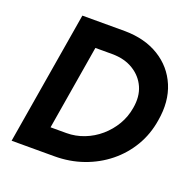

<svg xmlns="http://www.w3.org/2000/svg" viewBox="-124 -824 948 948"><g transform="rotate(20 350.0 -350.0)"><path d="M34 0 151 -700H375Q480 -699 555 -653Q630 -607 664 -526.5Q698 -446 680 -342Q668 -266 631 -203.5Q594 -141 537.5 -95.5Q481 -50 410 -25Q339 0 258 0ZM192 -128H275Q323 -128 368 -145.5Q413 -163 449.5 -194.5Q486 -226 510.5 -267.5Q535 -309 543 -358Q554 -420 533 -467.5Q512 -515 465.5 -543.5Q419 -572 354 -572H266Z"/></g></svg>

Font: Figtree
Style: Bold Italic
Weight: 700
Italic angle: -9.5°
Foundry: Erik Kennedy
Version: Version 2.001;gftools[0.9.30]